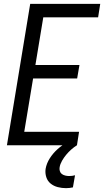

<svg xmlns="http://www.w3.org/2000/svg" viewBox="-20 -755 541 998"><path d="M16 0 137 -735H501L490 -665H205L164 -417H393L381 -347H152L106 -70H391L380 0ZM323 223Q301 223 280 217.5Q259 212 243 199Q227 186 220.5 165.5Q214 145 217 123Q222 94 239 67.5Q256 41 279.5 20Q303 -1 330.5 -16Q358 -31 386 -39L380 0Q364 10 350 22.5Q336 35 324 49.5Q312 64 302.5 80.5Q293 97 290 114Q288 124 291 134Q294 144 301.5 149.5Q309 155 319 157.5Q329 160 339 160Q347 160 355 159Q363 158 370 156L359 219Q350 221 341 222Q332 223 323 223Z"/></svg>

Font: Iosevka Term Curly Oblique
Style: Regular
Weight: 400
Italic angle: -9°
Designer: Belleve Invis
Foundry: Belleve Invis
Version: Version 32.3.0